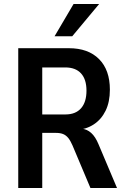

<svg xmlns="http://www.w3.org/2000/svg" viewBox="-20 -948 634 968"><path d="M72 0V-705H327Q425 -705 479.5 -650Q534 -595 534 -496Q534 -434 512.5 -390Q491 -346 453 -321Q415 -296 364 -292L369 -300L392 -299Q418 -297 439.5 -278Q461 -259 477 -220L570 0H436L345 -216Q335 -239 324 -252.5Q313 -266 298.5 -272Q284 -278 262 -278H193V0ZM193 -371H310Q361 -371 388.5 -402Q416 -433 416 -491Q416 -548 388.5 -578Q361 -608 309 -608H193ZM255 -765 351 -928H480L344 -765Z"/></svg>

Font: Nunito Sans 10pt Condensed
Style: Bold
Weight: 700
Width: 3
Designer: Vernon Adams
Foundry: Vernon Adams
Version: Version 3.101;gftools[0.9.27]